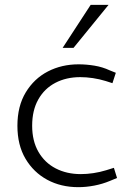

<svg xmlns="http://www.w3.org/2000/svg" viewBox="-20 -767 539 794"><path d="M304 7Q232 7 175.5 -23.5Q119 -54 85.5 -110.5Q52 -167 52 -247Q52 -328 86.5 -385Q121 -442 178 -471.5Q235 -501 305 -501Q337 -501 370.5 -495.5Q404 -490 434 -476L459 -466L445 -423L417 -432Q391 -440 364 -444Q337 -448 312 -448Q254 -448 209 -424.5Q164 -401 138.5 -356Q113 -311 113 -247Q113 -184 139 -139Q165 -94 210.5 -70.5Q256 -47 314 -47Q339 -47 366 -51Q393 -55 419 -63L451 -73L464 -31L435 -19Q404 -6 370 0.5Q336 7 304 7ZM239 -569 355 -747H429L284 -569Z"/></svg>

Font: REM ExtraLight
Style: Regular
Weight: 250
Designer: Octavio Pardo
Foundry: Ashler Design
Version: Version 1.005;gftools[0.9.28]